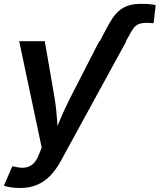

<svg xmlns="http://www.w3.org/2000/svg" viewBox="-35 -753 815 981"><path d="M475.1 -542.5 502 -594.2Q519 -627.4 535.6 -653.3Q552.2 -679.2 572.5 -697.3Q592.8 -715.3 620.4 -724.4Q647.9 -733.4 687 -733.4Q710 -733.4 728.3 -731.7Q746.6 -730 760.3 -727.1L750 -634.3Q740.7 -635.3 731.2 -635.7Q721.7 -636.2 714.8 -636.2Q689.5 -636.2 674.6 -630.1Q659.7 -624 650.6 -612.8Q641.6 -601.6 632.8 -585.9L608.4 -542.5ZM-15.1 195.8 27.8 96.7 47.4 100.1Q74.2 106.4 96.2 102.8Q118.2 99.1 135 83.3Q151.9 67.4 163.1 38.1L178.2 1.5L63 -542.5H193.8L244.6 -249Q252.9 -197.3 256.1 -146Q259.3 -94.7 263.7 -41.5H230.5Q252.4 -94.7 274.2 -146.2Q295.9 -197.8 321.8 -249L472.2 -542.5H610.4L274.4 71.8Q251 114.7 221.2 145.3Q191.4 175.8 153.6 191.7Q115.7 207.5 67.4 207.5Q42 207.5 20 204.1Q-2 200.7 -15.1 195.8Z"/></svg>

Font: Inter 16pt SemiBold
Style: Italic
Weight: 600
Italic angle: -9.3988°
Version: Version 4.001;git-66647c0bb